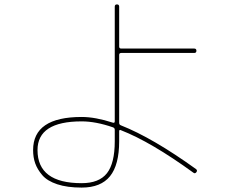

<svg xmlns="http://www.w3.org/2000/svg" viewBox="-20 -810 1040 870"><path d="M350 -260Q150 -260 150 -130Q150 20 350 20Q429 20 464.5 -25Q500 -70 500 -170V-222Q500 -230 492 -233Q414 -260 350 -260ZM350 40Q285 40 239.5 25Q194 10 171.5 -16.5Q149 -43 139.5 -70Q130 -97 130 -130Q130 -280 350 -280Q412 -280 492 -254Q500 -252 500 -260V-780Q500 -790 510 -790Q520 -790 520 -780V-599Q520 -590 529 -590H860Q870 -590 870 -580Q870 -570 860 -570H529Q520 -570 520 -561V-253Q520 -245 528 -242Q672 -185 868 -44Q876 -38 870 -30Q864 -22 857 -27Q664 -167 528 -220Q520 -224 520 -215V-170Q520 -63 478.5 -11.5Q437 40 350 40Z"/></svg>

Font: Rounded Mplus 1c Thin
Style: Regular
Weight: 250
Version: Version 1.059.20150529